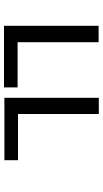

<svg xmlns="http://www.w3.org/2000/svg" viewBox="203 -853 514 960"><g transform="rotate(-90 460.0 -373.0)"><path d="M139 -608H451V-136H370V-540H139ZM503 -610H811V-137H729V-542H503Z"/></g></svg>

Font: korean15
Style: Book
Weight: 400
Designer: Jelle Bosma - Monotype Design Team
Foundry: Monotype Imaging Inc.
Version: Version 2.003